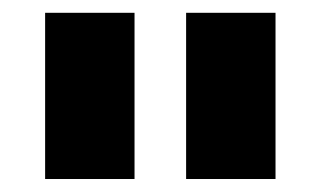

<svg xmlns="http://www.w3.org/2000/svg" viewBox="-20 -720 500 300"><path d="M50.5 -440.3H190.2V-700H50.5ZM270.8 -440.3H410.5V-700H270.8Z"/></svg>

Font: Golos Text VF
Style: Regular
Weight: 400
Designer: A.Korolkova, Vitaly Kuzmin
Foundry: ParaType Ltd
Version: Version 2.005